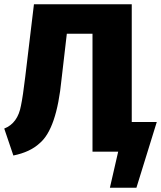

<svg xmlns="http://www.w3.org/2000/svg" viewBox="-21 -715 759 905"><path d="M622 170H497L536 0H415V-556H294L269 -341Q246 -107 166 -40Q121 2 42 18L-1 -109Q63 -134 78 -218Q87 -261 98 -353L139 -695H600V-140H718Z"/></svg>

Font: Trujillo ExtraBold
Style: Regular
Weight: 800
Designer: Fira Sans original fonts by bBox Type GmbH, Carrois Corporate GbR, & Edenspiekermann AG / Changes by Cristiano Sobral
Foundry: Fira Sans original fonts by bBox Type GmbH, Carrois Corporate GbR, & Edenspiekermann AG / Changes by Cristiano Sobral
Version: Version 4.301;July 28, 2020;FontCreator 13.0.0.2655 64-bit